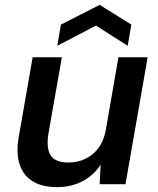

<svg xmlns="http://www.w3.org/2000/svg" viewBox="-20 -756 650 788"><path d="M214 12Q153 12 114 -12Q75 -36 60 -83Q45 -130 58 -200L114 -521H234L179 -209Q169 -149 187.5 -119Q206 -89 262 -89Q298 -89 330 -104Q362 -119 384 -148.5Q406 -178 414 -221L466 -521H586L495 0H389L393 -80Q365 -37 319 -12.5Q273 12 214 12ZM215 -568 230 -655 389 -736 519 -655 504 -568 374 -651Z"/></svg>

Font: DM Sans 10pt SemiBold
Style: Italic
Weight: 600
Italic angle: -10°
Version: Version 4.004;gftools[0.9.30]